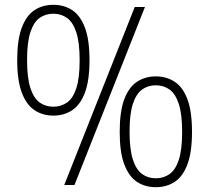

<svg xmlns="http://www.w3.org/2000/svg" viewBox="-20 -769 870 798"><path d="M202 -288.5Q157.5 -288.5 123.8 -310.8Q90 -333 70.8 -383.5Q51.5 -434 51.5 -519Q51.5 -603.5 70.5 -654Q89.5 -704.5 123.2 -726.8Q157 -749 202 -749Q246.5 -749 280.2 -726.8Q314 -704.5 333 -654Q352 -603.5 352 -519Q352 -434 332.8 -383.5Q313.5 -333 279.8 -310.8Q246 -288.5 202 -288.5ZM247 0 540 -740H582.5L289.5 0ZM202 -325.5Q234 -325.5 258.8 -343Q283.5 -360.5 297.2 -402.5Q311 -444.5 311 -518Q311 -592 297.2 -634.2Q283.5 -676.5 258.8 -694.2Q234 -712 202 -712Q169 -712 144.5 -694.5Q120 -677 106.2 -635Q92.5 -593 92.5 -520Q92.5 -446 106.2 -403.5Q120 -361 144.5 -343.2Q169 -325.5 202 -325.5ZM627.5 9Q583 9 549.2 -13.2Q515.5 -35.5 496.5 -86Q477.5 -136.5 477.5 -221Q477.5 -306 496.5 -356.5Q515.5 -407 549.5 -429.2Q583.5 -451.5 627.5 -451.5Q672 -451.5 706 -429.2Q740 -407 759 -356.5Q778 -306 778 -221Q778 -136.5 759 -86Q740 -35.5 706.2 -13.2Q672.5 9 627.5 9ZM627.5 -28Q660 -28 684.8 -45.5Q709.5 -63 723.2 -105Q737 -147 737 -220.5Q737 -294.5 723.2 -336.8Q709.5 -379 684.8 -396.8Q660 -414.5 627.5 -414.5Q595 -414.5 570.5 -396.8Q546 -379 532.2 -337.2Q518.5 -295.5 518.5 -222Q518.5 -148.5 532.2 -106Q546 -63.5 570.5 -45.8Q595 -28 627.5 -28Z"/></svg>

Font: Encode Sans SemiCondensed SemiCondensed ExtraLight
Style: Regular
Weight: 200
Width: 4
Designer: Multiple Designers
Foundry: Impallari Type
Version: Version 3.000; ttfautohint (v1.8.3) -l 8 -r 50 -G 200 -x 14 